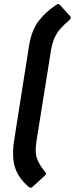

<svg xmlns="http://www.w3.org/2000/svg" viewBox="-20 -740 361 925"><path d="M118 160Q69 118 52.5 67.5Q36 17 48 -63L120 -520Q132 -594 165.5 -638Q199 -682 250 -716Q262 -725 269 -716L318 -662Q325 -653 315 -644Q289 -622 271 -601.5Q253 -581 242 -556Q231 -531 225 -493L156 -62Q147 -5 159 26Q171 57 198 89Q206 98 196 106L137 160Q128 169 118 160Z"/></svg>

Font: Sofia Sans
Style: Bold Italic
Weight: 700
Italic angle: -9°
Designer: Botio Nikoltchev, Ani Petrova
Foundry: lettersoup
Version: Version 4.101; ttfautohint (v1.8.4.7-5d5b)